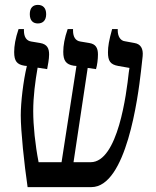

<svg xmlns="http://www.w3.org/2000/svg" viewBox="-20 -766 639 786"><path d="M135 -670C155 -670 169 -682 169 -708C169 -734 155 -746 135 -746C115 -746 102 -734 102 -708C102 -682 115 -670 135 -670ZM93 0H354C497 0 545 -368 557 -473L564 -536C567 -567 556 -586 530 -590L492 -597C472 -599 462 -619 462 -641V-647H439C426 -600 422 -576 422 -552C422 -517 431 -502 464 -496L510 -488L507 -468C498 -385 463 -102 351 -102H281L339 -488L373 -483C378 -499 381 -524 381 -543C381 -571 371 -586 345 -590L309 -596C289 -599 279 -615 279 -641V-647H257C244 -610 239 -579 239 -554C239 -518 250 -502 282 -497L293 -496L232 -102H138C124 -174 116 -251 116 -311C116 -371 124 -432 134 -489L173 -483C176 -500 181 -523 181 -543C181 -567 174 -585 144 -590L108 -596C88 -599 78 -615 78 -641V-647H56C43 -609 38 -578 38 -553C38 -515 50 -502 80 -497L90 -496C75 -434 65 -346 65 -294C65 -229 79 -96 93 0Z"/></svg>

Font: Noto Serif Hebrew Condensed Medium
Style: Regular
Weight: 500
Width: 3
Designer: Monotype Design Team
Foundry: Monotype Imaging Inc.
Version: Version 2.004